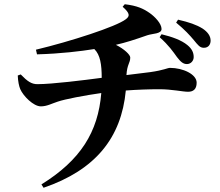

<svg xmlns="http://www.w3.org/2000/svg" viewBox="-20 -821 1040 908"><path d="M864 -518C882 -518 896 -533 896 -551C896 -572 888 -590 866 -608C838 -631 794 -647 744 -659L735 -645C778 -607 799 -576 817 -551C834 -529 846 -518 864 -518ZM944 -595C967 -595 976 -612 976 -629C976 -651 962 -670 938 -686C909 -704 874 -716 822 -728L813 -714C855 -679 877 -655 897 -631C916 -608 925 -595 944 -595ZM150 -586 155 -564C268 -567 363 -579 426 -589C454 -562 461 -516 461 -453C378 -442 227 -423 157 -423C129 -423 110 -436 78 -469L64 -464C65 -436 70 -413 76 -399C90 -367 138 -318 173 -318C202 -318 224 -331 252 -340C286 -352 381 -370 459 -381C444 -196 360 -63 176 51L186 67C431 -17 554 -169 575 -393C629 -397 684 -399 735 -399C792 -399 845 -387 869 -387C893 -387 910 -398 910 -430C910 -470 845 -500 784 -500C772 -500 755 -489 691 -480L578 -466C581 -517 596 -523 596 -549C596 -562 568 -589 528 -609C576 -620 619 -634 676 -654C702 -663 744 -660 744 -684C744 -709 713 -742 687 -760C658 -780 629 -794 570 -801L560 -789C595 -758 595 -745 575 -730C530 -695 313 -625 150 -586Z"/></svg>

Font: Source Han Serif CN
Style: Bold
Weight: 700
Designer: Ryoko NISHIZUKA 西塚涼子 (kana & ideographs); Frank Grießhammer (Latin, Greek & Cyrillic); Wenlong ZHANG 张文龙 (bopomofo); San
Foundry: Adobe
Version: Version 2.003;hotconv 1.1.1;makeotfexe 2.6.0